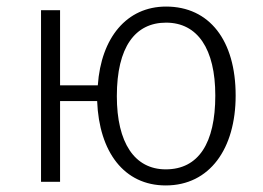

<svg xmlns="http://www.w3.org/2000/svg" viewBox="-20 -554 802 585"><path d="M486 -534C366 -534 288 -439 278 -294H163V-523H105V0H163V-246H276C282 -91 358 11 485 11C619 11 698 -101 698 -263C698 -431 618 -534 486 -534ZM485 -38C390 -38 336 -119 336 -261C336 -411 392 -485 486 -485C582 -485 636 -405 636 -263C636 -118 585 -38 485 -38Z"/></svg>

Font: FiraGO Light
Style: Regular
Weight: 300
Designer: bBox Type
Foundry: bBox Type GmbH
Version: Version 1.001;PS 001.001;hotconv 1.0.88;makeotf.lib2.5.64775